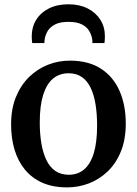

<svg xmlns="http://www.w3.org/2000/svg" viewBox="-20 -842 623 874"><path d="M30.5 -275.5Q30.5 -347 52.8 -401Q75 -455 112.8 -491.8Q150.5 -528.5 198.2 -547.2Q246 -566 297.5 -566Q383.5 -566 440 -529Q496.5 -492 524.5 -427.5Q552.5 -363 552.5 -279.5Q552.5 -207.5 530.5 -153Q508.5 -98.5 470.5 -62Q432.5 -25.5 384.8 -7.2Q337 11 285.5 11Q221 11 173.2 -10Q125.5 -31 93.8 -69.5Q62 -108 46.2 -160.5Q30.5 -213 30.5 -275.5ZM293 -46.5Q334.5 -46.5 363.2 -71Q392 -95.5 407 -145.2Q422 -195 422 -270Q422 -322.5 415 -366.2Q408 -410 392.8 -442Q377.5 -474 352.8 -491.2Q328 -508.5 292.5 -508.5Q250.5 -508.5 221.2 -484Q192 -459.5 176.5 -410Q161 -360.5 161 -285Q161 -232 168.5 -188.2Q176 -144.5 191.5 -112.8Q207 -81 232 -63.8Q257 -46.5 293 -46.5ZM291.5 -822.5Q342 -822.5 379.2 -803.5Q416.5 -784.5 437 -751.8Q457.5 -719 457.5 -677Q457.5 -670 457 -661.2Q456.5 -652.5 455.5 -646H400.5Q401 -649.5 400.8 -654.2Q400.5 -659 399.5 -664.5Q396.5 -683.5 385.8 -701.5Q375 -719.5 352.5 -731Q330 -742.5 291.5 -742.5Q253.5 -742.5 230.8 -730.8Q208 -719 197.2 -701Q186.5 -683 183.5 -664Q183 -659 182.5 -654.2Q182 -649.5 182 -646H126.5Q125.5 -652.5 125 -661.2Q124.5 -670 124.5 -677.5Q124.5 -719 144.8 -751.8Q165 -784.5 202.5 -803.5Q240 -822.5 291.5 -822.5Z"/></svg>

Font: Merriweather 28pt SemiBold
Style: Regular
Weight: 600
Version: Version 2.100